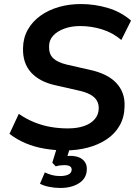

<svg xmlns="http://www.w3.org/2000/svg" viewBox="-20 -735 682 951"><path d="M304 10Q252 10 201.5 1.5Q151 -7 107 -25.5Q63 -44 27 -72L73 -171Q111 -145 151 -129Q191 -113 232 -106Q273 -99 316 -99Q363 -99 397 -111Q431 -123 449.5 -145Q468 -167 469 -196Q470 -219 459.5 -237Q449 -255 425.5 -267.5Q402 -280 363 -288L253 -313Q176 -330 134 -376Q92 -422 94 -497Q95 -548 118 -588.5Q141 -629 181 -657.5Q221 -686 272 -700.5Q323 -715 381 -715Q449 -715 514.5 -695.5Q580 -676 629 -633L581 -537Q537 -574 484 -590Q431 -606 377 -606Q333 -606 298 -593Q263 -580 243 -558Q223 -536 223 -505Q222 -467 243.5 -446.5Q265 -426 311 -415L421 -390Q512 -371 556 -324Q600 -277 597 -208Q596 -154 572.5 -113Q549 -72 508.5 -45Q468 -18 415.5 -4Q363 10 304 10ZM279 196Q251 196 223.5 190.5Q196 185 178 175L202 119Q219 127 237 132Q255 137 278 137Q304 137 319.5 129Q335 121 335 105Q335 94 326 88.5Q317 83 299 83Q290 83 280 84Q270 85 256 89L239 71L267 -20H332L308 57L278 45Q290 41 303 39Q316 37 327 37Q353 37 371.5 44.5Q390 52 400.5 67.5Q411 83 410 105Q409 148 372 172Q335 196 279 196Z"/></svg>

Font: Nunito Sans 11pt
Style: Bold Italic
Weight: 700
Italic angle: -9°
Version: Version 3.101;gftools[0.9.27]